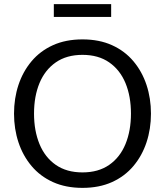

<svg xmlns="http://www.w3.org/2000/svg" viewBox="-20 -901 800 931"><path d="M380 10Q299 10 237 -18Q175 -46 133 -96Q91 -146 69.5 -211Q48 -276 48 -350Q48 -424 69.5 -489Q91 -554 133 -604Q175 -654 237 -682Q299 -710 380 -710Q461 -710 523 -682Q585 -654 627 -604Q669 -554 690.5 -489Q712 -424 712 -350Q712 -276 690.5 -211Q669 -146 627 -96Q585 -46 523 -18Q461 10 380 10ZM380 -65Q457 -65 509.5 -101.5Q562 -138 588.5 -202.5Q615 -267 615 -350Q615 -434 588.5 -498Q562 -562 509.5 -598.5Q457 -635 380 -635Q303 -635 250.5 -598.5Q198 -562 171.5 -498Q145 -434 145 -350Q145 -267 171.5 -202.5Q198 -138 250.5 -101.5Q303 -65 380 -65ZM241 -819V-881H519V-819Z"/></svg>

Font: Hedvig Letters Sans
Style: Regular
Weight: 400
Designer: Alexander Örn & Tor Weibull
Foundry: Kanon Foundry
Version: Version 1.000; ttfautohint (v1.8.4.7-5d5b)